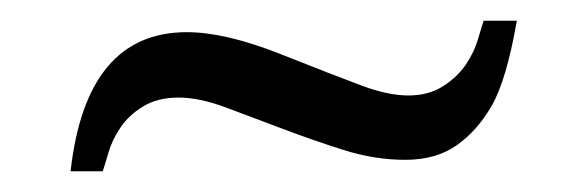

<svg xmlns="http://www.w3.org/2000/svg" viewBox="-20 -380 564 185"><path d="M48 -215Q63 -349 160 -349Q197 -349 250 -328Q303 -307 328.5 -297.5Q354 -288 373.5 -288Q393 -288 407 -297Q421 -306 429 -318Q437 -330 440.5 -342Q444 -354 446 -360H478Q468 -303 454 -278.5Q440 -254 420 -240Q400 -226 370.5 -226Q341 -226 311 -235.5Q281 -245 252 -256Q223 -267 197.5 -276.5Q172 -286 152 -286Q132 -286 118 -277.5Q104 -269 96 -257Q88 -245 84.5 -233Q81 -221 79 -215Z"/></svg>

Font: Questrial
Style: Regular
Weight: 400
Designer: Joe Prince
Foundry: Joe Prince
Version: Version 1.002